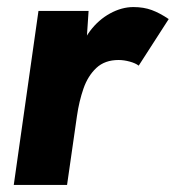

<svg xmlns="http://www.w3.org/2000/svg" viewBox="-20 -524 498 544"><path d="M19 0 89 -493H231L222 -358L204 -362Q211 -404 235 -436Q259 -468 292 -486Q325 -504 358 -504Q387 -504 410 -495.5Q433 -487 458 -470L373 -338Q364 -345 347.5 -349.5Q331 -354 316 -354Q277 -354 253 -331.5Q229 -309 216.5 -273Q204 -237 198 -195L170 0Z"/></svg>

Font: Hanken Grotesk Black
Style: Italic
Weight: 900
Italic angle: -8°
Designer: Alfredo Marco Pradil
Foundry: Hanken Design Co.
Version: Version 3.013